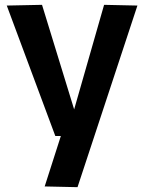

<svg xmlns="http://www.w3.org/2000/svg" viewBox="-20 -563 597 795"><path d="M165 209 232 0H209L8 -540L154 -543L287 -110L411 -543L549 -540L301 212Z"/></svg>

Font: Georama SemiBold
Style: Regular
Weight: 600
Designer: Jean-Baptiste Levee
Foundry: Production Type
Version: Version 1.000